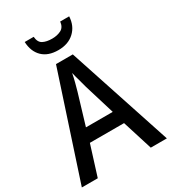

<svg xmlns="http://www.w3.org/2000/svg" viewBox="-219 -1036 1025 1148"><g transform="rotate(-30 293.5 -462.0)"><path d="M476 0 411 -207H175L110 0H0L235 -716H351L587 0ZM322 -509Q317 -530 307 -564.5Q297 -599 292 -622Q287 -595 278.5 -562Q270 -529 264 -509L201 -299H386ZM446 -924Q443 -860 401 -820.5Q359 -781 290 -781Q220 -781 181 -819Q142 -857 139 -924H201Q204 -885 228.5 -872Q253 -859 292 -859Q327 -859 353.5 -872.5Q380 -886 384 -924Z"/></g></svg>

Font: Noto Sans Gurmukhi UI SemiCondensed Medium
Style: Regular
Weight: 500
Width: 4
Designer: Jelle Bosma - Monotype Design Team
Foundry: Monotype Imaging Inc.
Version: Version 2.004; ttfautohint (v1.8.4.7-5d5b)